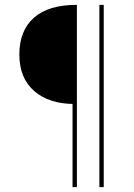

<svg xmlns="http://www.w3.org/2000/svg" viewBox="-20 -694 554 794"><path d="M280 -273 289 -264Q183 -264 121.5 -317.5Q60 -371 60 -469Q60 -567 120 -620.5Q180 -674 298 -674V80H280ZM391 -674H409V80H391Z"/></svg>

Font: Murecho Thin Thin
Style: Regular
Weight: 250
Version: Version 1.010